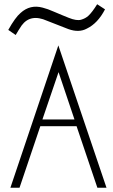

<svg xmlns="http://www.w3.org/2000/svg" viewBox="-20 -887 532 905"><path d="M438 -867 475 -843Q441 -777 389 -752Q352 -732 302 -750Q291 -754 202 -789Q124 -824 82 -767Q77 -760 66.5 -743Q56 -726 54 -722L19 -746Q52 -805 77 -826Q122 -867 181 -851Q205 -845 234 -832Q259 -821 272 -816L304 -803Q341 -788 362 -794Q383 -800 397 -813Q415 -830 438 -867ZM255 -673 482 -2H439L341 -292H170L72 -2H29ZM256 -547 180 -324H331Z"/></svg>

Font: HiLo-Deco
Style: Deco
Weight: 500
Version: Version 001.000